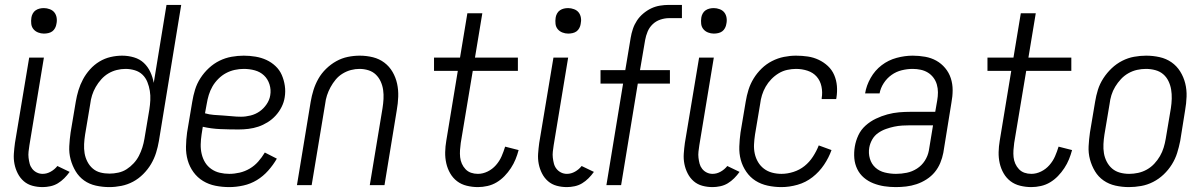

<svg xmlns="http://www.w3.org/2000/svg" viewBox="-20 -755 4910 783"><path d="M154 8Q132 8 112 2.5Q92 -3 77 -16Q62 -29 52.5 -47.5Q43 -66 39 -86.5Q35 -107 36.5 -128.5Q38 -150 41 -172L99 -520H159L100 -163Q98 -150 96.5 -137Q95 -124 96.5 -111.5Q98 -99 101 -87.5Q104 -76 111.5 -66.5Q119 -57 130 -51.5Q141 -46 154 -46Q171 -46 187 -55Q203 -64 214 -78L264 -54Q254 -40 242 -28Q230 -16 216 -7.5Q202 1 185.5 4.5Q169 8 154 8ZM159 -618Q147 -618 135.5 -622.5Q124 -627 116.5 -636Q109 -645 107.5 -657.5Q106 -670 108 -683Q109 -691 113.5 -699.5Q118 -708 125.5 -713Q133 -718 141.5 -720Q150 -722 159 -722Q171 -722 183 -717.5Q195 -713 202 -704Q209 -695 211 -682.5Q213 -670 210 -657Q209 -649 204.5 -640.5Q200 -632 193 -627Q186 -622 177 -620Q168 -618 159 -618Z M426 8Q398 8 371 2Q344 -4 323 -19Q302 -34 288.5 -56.5Q275 -79 268 -105Q261 -131 262.5 -159Q264 -187 268 -215L289 -340Q293 -364 300 -387Q307 -410 318.5 -431.5Q330 -453 347 -472Q364 -491 385.5 -504Q407 -517 431 -522.5Q455 -528 478 -528Q503 -528 526.5 -521Q550 -514 566.5 -498.5Q583 -483 593 -461.5Q603 -440 607 -417L659 -735H719L628 -180Q624 -156 616.5 -132Q609 -108 596 -86Q583 -64 564 -45Q545 -26 522.5 -14Q500 -2 475 3Q450 8 426 8ZM427 -47Q444 -47 462.5 -51Q481 -55 496.5 -65Q512 -75 525 -89Q538 -103 546.5 -119.5Q555 -136 560.5 -153.5Q566 -171 569 -189L589 -308Q592 -327 593 -346.5Q594 -366 591 -384.5Q588 -403 581 -420.5Q574 -438 561 -450.5Q548 -463 529.5 -468.5Q511 -474 492 -474Q474 -474 456 -469.5Q438 -465 422 -455.5Q406 -446 393 -431.5Q380 -417 370.5 -400.5Q361 -384 355.5 -366.5Q350 -349 348 -331L327 -206Q324 -187 323 -167.5Q322 -148 325 -130Q328 -112 336.5 -95.5Q345 -79 358.5 -67.5Q372 -56 389.5 -51.5Q407 -47 427 -47Z M915 8Q886 8 858.5 2.5Q831 -3 808 -17Q785 -31 769 -53Q753 -75 745.5 -101.5Q738 -128 738.5 -157Q739 -186 743 -215L764 -340Q768 -365 775.5 -389.5Q783 -414 797.5 -436.5Q812 -459 832 -477.5Q852 -496 875.5 -507.5Q899 -519 924.5 -523.5Q950 -528 974 -528Q998 -528 1022 -524Q1046 -520 1066.5 -510.5Q1087 -501 1103.5 -485.5Q1120 -470 1129 -449.5Q1138 -429 1141.5 -405.5Q1145 -382 1141 -358Q1138 -338 1128.5 -319Q1119 -300 1104.5 -284Q1090 -268 1071.5 -256.5Q1053 -245 1033.5 -238.5Q1014 -232 993.5 -229.5Q973 -227 953 -227Q916 -227 879 -228.5Q842 -230 807 -238L802 -206Q799 -186 798.5 -166Q798 -146 802.5 -127Q807 -108 816.5 -92.5Q826 -77 841.5 -66Q857 -55 876 -50.5Q895 -46 915 -46Q936 -46 957.5 -51Q979 -56 998.5 -67.5Q1018 -79 1033 -96Q1048 -113 1060 -133L1109 -108Q1094 -82 1073.5 -59Q1053 -36 1027.5 -20.5Q1002 -5 972.5 1.5Q943 8 915 8ZM963 -279Q982 -279 1002 -284Q1022 -289 1038.5 -300.5Q1055 -312 1067 -329.5Q1079 -347 1082 -366Q1086 -389 1079 -411Q1072 -433 1056.5 -447.5Q1041 -462 1019.5 -468Q998 -474 974 -474Q956 -474 937.5 -470Q919 -466 902 -457Q885 -448 870.5 -433.5Q856 -419 846.5 -402.5Q837 -386 831.5 -368Q826 -350 823 -331L816 -293Q833 -288 851.5 -286.5Q870 -285 889 -284Q908 -283 926 -281Q944 -279 963 -279Z M1191 0 1247 -340Q1251 -364 1258.5 -388Q1266 -412 1278.5 -434Q1291 -456 1310 -474.5Q1329 -493 1351.5 -505.5Q1374 -518 1398.5 -523Q1423 -528 1447 -528Q1475 -528 1501 -521.5Q1527 -515 1547.5 -499.5Q1568 -484 1581 -461.5Q1594 -439 1599.5 -413.5Q1605 -388 1604 -360.5Q1603 -333 1598 -305L1548 0H1488L1540 -314Q1543 -333 1544 -351.5Q1545 -370 1542.5 -388Q1540 -406 1532.5 -422.5Q1525 -439 1512.5 -451Q1500 -463 1482.5 -468.5Q1465 -474 1446 -474Q1429 -474 1411.5 -469.5Q1394 -465 1377.5 -455Q1361 -445 1349 -430.5Q1337 -416 1328 -399.5Q1319 -383 1313.5 -366Q1308 -349 1306 -331L1251 0Z M1929 8Q1906 8 1883.5 2.5Q1861 -3 1844 -16Q1827 -29 1816 -48Q1805 -67 1800 -89Q1795 -111 1795.5 -134.5Q1796 -158 1800 -181L1847 -466H1750V-520H1856L1886 -701H1947L1917 -520H2092V-466H1908L1859 -172Q1857 -158 1856 -143Q1855 -128 1856.5 -114Q1858 -100 1863.5 -87.5Q1869 -75 1878.5 -65Q1888 -55 1901 -50.5Q1914 -46 1929 -46Q1949 -46 1968.5 -55.5Q1988 -65 2002.5 -81.5Q2017 -98 2025.5 -117.5Q2034 -137 2040 -157L2095 -143Q2090 -124 2082.5 -105.5Q2075 -87 2063.5 -69.5Q2052 -52 2037.5 -37Q2023 -22 2005.5 -11.5Q1988 -1 1968 3.5Q1948 8 1929 8Z M2292 8Q2270 8 2250 2.5Q2230 -3 2215 -16Q2200 -29 2190.5 -47.5Q2181 -66 2177 -86.5Q2173 -107 2174.5 -128.5Q2176 -150 2179 -172L2237 -520H2297L2238 -163Q2236 -150 2234.5 -137Q2233 -124 2234.5 -111.5Q2236 -99 2239 -87.5Q2242 -76 2249.5 -66.5Q2257 -57 2268 -51.5Q2279 -46 2292 -46Q2309 -46 2325 -55Q2341 -64 2352 -78L2402 -54Q2392 -40 2380 -28Q2368 -16 2354 -7.5Q2340 1 2323.5 4.5Q2307 8 2292 8ZM2297 -618Q2285 -618 2273.5 -622.5Q2262 -627 2254.5 -636Q2247 -645 2245.5 -657.5Q2244 -670 2246 -683Q2247 -691 2251.5 -699.5Q2256 -708 2263.5 -713Q2271 -718 2279.5 -720Q2288 -722 2297 -722Q2309 -722 2321 -717.5Q2333 -713 2340 -704Q2347 -695 2349 -682.5Q2351 -670 2348 -657Q2347 -649 2342.5 -640.5Q2338 -632 2331 -627Q2324 -622 2315 -620Q2306 -618 2297 -618Z M2453 0 2521 -414H2429V-469H2530L2552 -601Q2555 -619 2561 -637Q2567 -655 2577.5 -671Q2588 -687 2603.5 -700Q2619 -713 2636 -721Q2653 -729 2671.5 -732Q2690 -735 2708 -735H2761V-681H2708Q2691 -681 2673 -675Q2655 -669 2641.5 -656Q2628 -643 2621 -626Q2614 -609 2611 -592L2590 -469H2712V-414H2581L2513 0Z M2886 8Q2864 8 2844 2.5Q2824 -3 2809 -16Q2794 -29 2784.5 -47.5Q2775 -66 2771 -86.5Q2767 -107 2768.5 -128.5Q2770 -150 2773 -172L2831 -520H2891L2832 -163Q2830 -150 2828.5 -137Q2827 -124 2828.5 -111.5Q2830 -99 2833 -87.5Q2836 -76 2843.5 -66.5Q2851 -57 2862 -51.5Q2873 -46 2886 -46Q2903 -46 2919 -55Q2935 -64 2946 -78L2996 -54Q2986 -40 2974 -28Q2962 -16 2948 -7.5Q2934 1 2917.5 4.5Q2901 8 2886 8ZM2891 -618Q2879 -618 2867.5 -622.5Q2856 -627 2848.5 -636Q2841 -645 2839.5 -657.5Q2838 -670 2840 -683Q2841 -691 2845.5 -699.5Q2850 -708 2857.5 -713Q2865 -718 2873.5 -720Q2882 -722 2891 -722Q2903 -722 2915 -717.5Q2927 -713 2934 -704Q2941 -695 2943 -682.5Q2945 -670 2942 -657Q2941 -649 2936.5 -640.5Q2932 -632 2925 -627Q2918 -622 2909 -620Q2900 -618 2891 -618Z M3167 8Q3138 8 3110.5 2Q3083 -4 3061 -18Q3039 -32 3023.5 -54.5Q3008 -77 3001 -103Q2994 -129 2995 -157.5Q2996 -186 3000 -215L3021 -340Q3025 -365 3032.5 -389Q3040 -413 3053.5 -435Q3067 -457 3086 -475.5Q3105 -494 3128.5 -506Q3152 -518 3177 -523Q3202 -528 3226 -528Q3251 -528 3274.5 -524.5Q3298 -521 3319 -511Q3340 -501 3356.5 -485.5Q3373 -470 3382 -449Q3391 -428 3393 -404.5Q3395 -381 3391 -356L3390 -351H3331V-355Q3335 -379 3330 -402.5Q3325 -426 3310.5 -442.5Q3296 -459 3273.5 -466.5Q3251 -474 3226 -474Q3209 -474 3190.5 -470Q3172 -466 3155.5 -456Q3139 -446 3125.5 -432Q3112 -418 3102.5 -401.5Q3093 -385 3087.5 -367Q3082 -349 3080 -331L3059 -206Q3056 -186 3055 -166.5Q3054 -147 3058 -128.5Q3062 -110 3071.5 -94Q3081 -78 3095.5 -67Q3110 -56 3128.5 -51Q3147 -46 3167 -46Q3191 -46 3216 -54Q3241 -62 3261 -78Q3281 -94 3295.5 -116.5Q3310 -139 3319 -162L3371 -143Q3360 -112 3340.5 -83Q3321 -54 3293.5 -32.5Q3266 -11 3232.5 -1.5Q3199 8 3167 8Z M3633 8Q3609 8 3586 4.5Q3563 1 3541.5 -7.5Q3520 -16 3503 -30.5Q3486 -45 3476 -65.5Q3466 -86 3464 -109.5Q3462 -133 3466 -157Q3470 -181 3480.5 -203.5Q3491 -226 3510 -243Q3529 -260 3552 -271Q3575 -282 3599 -288.5Q3623 -295 3646.5 -297Q3670 -299 3693 -299H3794L3802 -345Q3805 -362 3805 -378.5Q3805 -395 3800.5 -410.5Q3796 -426 3786.5 -438.5Q3777 -451 3764 -459Q3751 -467 3735 -470.5Q3719 -474 3702 -474Q3680 -474 3657.5 -468.5Q3635 -463 3616 -449.5Q3597 -436 3584 -416Q3571 -396 3567 -374H3508Q3513 -406 3530.5 -437Q3548 -468 3575.5 -489Q3603 -510 3636.5 -519Q3670 -528 3702 -528Q3728 -528 3753 -523.5Q3778 -519 3798.5 -507.5Q3819 -496 3834.5 -477.5Q3850 -459 3857.5 -436Q3865 -413 3865 -387.5Q3865 -362 3860 -336L3827 -132Q3823 -111 3814.5 -90.5Q3806 -70 3792 -53Q3778 -36 3758.5 -23.5Q3739 -11 3718 -4Q3697 3 3675.5 5.5Q3654 8 3633 8ZM3634 -46Q3656 -46 3678 -50.5Q3700 -55 3719.5 -67.5Q3739 -80 3751.5 -99.5Q3764 -119 3768 -141L3785 -244H3693Q3677 -244 3660 -243Q3643 -242 3626.5 -238.5Q3610 -235 3593 -229Q3576 -223 3561 -212.5Q3546 -202 3537 -186Q3528 -170 3525 -153Q3521 -130 3527.5 -108Q3534 -86 3550 -71.5Q3566 -57 3588.5 -51.5Q3611 -46 3634 -46Z M4186 8Q4163 8 4140.5 2.5Q4118 -3 4101 -16Q4084 -29 4073 -48Q4062 -67 4057 -89Q4052 -111 4052.5 -134.5Q4053 -158 4057 -181L4104 -466H4007V-520H4113L4143 -701H4204L4174 -520H4349V-466H4165L4116 -172Q4114 -158 4113 -143Q4112 -128 4113.5 -114Q4115 -100 4120.5 -87.5Q4126 -75 4135.5 -65Q4145 -55 4158 -50.5Q4171 -46 4186 -46Q4206 -46 4225.5 -55.5Q4245 -65 4259.5 -81.5Q4274 -98 4282.5 -117.5Q4291 -137 4297 -157L4352 -143Q4347 -124 4339.5 -105.5Q4332 -87 4320.5 -69.5Q4309 -52 4294.5 -37Q4280 -22 4262.5 -11.5Q4245 -1 4225 3.5Q4205 8 4186 8Z M4584 8Q4556 8 4529 2Q4502 -4 4480.5 -19Q4459 -34 4445.5 -56.5Q4432 -79 4425 -105Q4418 -131 4419.5 -159Q4421 -187 4425 -215L4446 -340Q4450 -365 4457.5 -389Q4465 -413 4479.5 -435.5Q4494 -458 4513.5 -476.5Q4533 -495 4556.5 -507Q4580 -519 4605 -523.5Q4630 -528 4654 -528Q4682 -528 4709 -522Q4736 -516 4757.5 -501Q4779 -486 4793 -463.5Q4807 -441 4813.5 -415Q4820 -389 4819 -361Q4818 -333 4813 -305L4793 -180Q4788 -155 4780.5 -131Q4773 -107 4759 -84.5Q4745 -62 4725.5 -43.5Q4706 -25 4682.5 -13Q4659 -1 4633.5 3.5Q4608 8 4584 8ZM4585 -46Q4603 -46 4621.5 -50Q4640 -54 4657 -63.5Q4674 -73 4687.5 -87.5Q4701 -102 4710.5 -118.5Q4720 -135 4725.5 -153Q4731 -171 4734 -189L4755 -314Q4758 -333 4758.5 -352.5Q4759 -372 4756 -390Q4753 -408 4745 -424.5Q4737 -441 4723.5 -452.5Q4710 -464 4691.5 -469Q4673 -474 4653 -474Q4635 -474 4617 -470Q4599 -466 4582 -456.5Q4565 -447 4551.5 -432.5Q4538 -418 4528 -401.5Q4518 -385 4512.5 -367Q4507 -349 4505 -331L4484 -206Q4481 -187 4480 -167.5Q4479 -148 4482 -130Q4485 -112 4493.5 -95.5Q4502 -79 4515.5 -67.5Q4529 -56 4547 -51Q4565 -46 4585 -46Z"/></svg>

Font: Iosevka QP Light
Style: Italic
Weight: 300
Italic angle: -9°
Designer: Belleve Invis
Foundry: Belleve Invis
Version: Version 20.0.0; ttfautohint (v1.8.4)